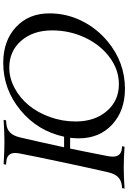

<svg xmlns="http://www.w3.org/2000/svg" viewBox="173 -948 777 1163"><g transform="rotate(90 561.5 -366.5)"><path d="M647.5 -102.1Q521 2.4 360.8 2.4Q227.1 2.4 144 -74.7Q61 -151.9 61 -277.3Q61 -380.9 106.2 -472.4Q151.4 -564 231.4 -630.4Q357.9 -734.9 517.6 -734.9Q650.4 -734.9 734.1 -657.7Q817.9 -580.6 817.9 -455.6Q817.9 -428.2 814.5 -402.8H879.9Q897.9 -487.8 925.8 -632.3Q928.7 -648.4 928.7 -661.6Q928.7 -711.4 878.9 -716.3L865.7 -717.8L868.7 -732.4Q942.4 -727.5 994.6 -727.5Q1047.4 -727.5 1122.6 -732.4L1119.6 -717.8L1105.5 -716.3Q1071.8 -712.4 1052.2 -692.6Q1032.7 -672.9 1023.4 -632.3Q1004.4 -552.2 965.3 -368.4Q926.3 -184.6 910.2 -100.1Q906.7 -84.5 906.7 -70.3Q906.7 -21 957 -16.6L977.5 -14.6L974.6 0Q893.6 -4.9 841.3 -4.9Q788.6 -4.9 706.1 0L709 -14.6L730.5 -16.6Q763.2 -19.5 783.2 -39.6Q803.2 -59.6 812.5 -100.1Q836.9 -203.1 872.1 -366.2H808.1Q773.4 -205.6 647.5 -102.1ZM389.2 -34.2Q453.6 -34.2 513.9 -66.7Q574.2 -99.1 618.4 -153.1Q662.6 -207 689.2 -281.5Q715.8 -356 715.8 -436.5Q715.8 -551.8 652.8 -625Q589.8 -698.2 490.2 -698.2Q402.8 -698.2 327.4 -642.3Q252 -586.4 208 -493.2Q164.1 -399.9 164.1 -293.9Q164.1 -178.2 227.1 -106.2Q290 -34.2 389.2 -34.2Z"/></g></svg>

Font: Flanker
Style: Italic
Weight: 400
Italic angle: -12°
Designer: Flanker
Version: Version 2.027